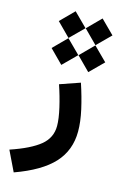

<svg xmlns="http://www.w3.org/2000/svg" viewBox="-262 -842 734 1173"><g transform="rotate(15 105.0 -255.5)"><path d="M149.4 -695.8 233.4 -780.3 318.4 -695.8 233.4 -611.3ZM-21 -695.8 63 -780.3 147.9 -695.8 63 -611.3ZM-21 -525.4 63 -609.9 147.9 -525.4 63 -440.9ZM149.4 -525.4 233.4 -609.9 318.4 -525.4 233.4 -440.9ZM80.1 -323.2 207 -367.2Q234.4 -284.7 251 -210.2Q267.6 -135.7 267.6 -74.7Q267.6 44.9 191.7 127.4Q115.7 210 -47.9 268.6L-109.4 141.1Q16.1 98.6 75.4 50Q134.8 1.5 134.8 -73.7Q134.8 -118.7 119.1 -186.8Q103.5 -254.9 80.1 -323.2Z"/></g></svg>

Font: Estedad-FD Bold
Style: Regular
Weight: 700
Designer: Amin Abedi
Version: Version 7.3